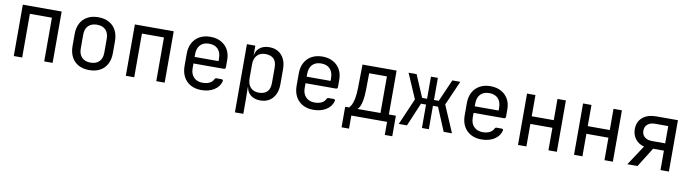

<svg xmlns="http://www.w3.org/2000/svg" viewBox="-33 -1203 7265 2025"><g transform="rotate(10 3600.0 -190.0)"><path d="M92 0V-550H508V0H418V-468H182V0Z M900 8Q834 8 785.5 -18Q737 -44 710.5 -93.5Q684 -143 684 -212V-338Q684 -408 710.5 -457Q737 -506 785.5 -532Q834 -558 900 -558Q967 -558 1015 -532Q1063 -506 1089.5 -457Q1116 -408 1116 -338V-212Q1116 -143 1089.5 -93.5Q1063 -44 1014.5 -18Q966 8 900 8ZM900 -72Q959 -72 992.5 -105Q1026 -138 1026 -202V-348Q1026 -412 992.5 -445Q959 -478 900 -478Q842 -478 808 -445Q774 -412 774 -348V-202Q774 -138 808 -105Q842 -72 900 -72Z M1292 0V-550H1708V0H1618V-468H1382V0Z M2100 10Q2035 10 1986.5 -16.5Q1938 -43 1911 -92.5Q1884 -142 1884 -210V-340Q1884 -409 1911 -458Q1938 -507 1986.5 -533.5Q2035 -560 2100 -560Q2165 -560 2213.5 -534Q2262 -508 2289 -461Q2316 -414 2316 -350V-272Q2316 -252 2296 -252H1972V-200Q1972 -139 2007 -103.5Q2042 -68 2100 -68Q2144 -68 2174.5 -83Q2205 -98 2217 -124Q2221 -132 2226 -136Q2231 -140 2239 -140H2290Q2301 -140 2306 -135Q2311 -130 2309 -122Q2294 -61 2237.5 -25.5Q2181 10 2100 10ZM2228 -313V-350Q2228 -415 2194.5 -450.5Q2161 -486 2100 -486Q2039 -486 2005.5 -450.5Q1972 -415 1972 -350V-322H2235Z M2492 180V-550H2582V-445H2600L2582 -424Q2582 -487 2623 -523.5Q2664 -560 2732 -560Q2787 -560 2827.5 -535.5Q2868 -511 2890.5 -465Q2913 -419 2913 -356V-195Q2913 -132 2891 -86Q2869 -40 2828.5 -15Q2788 10 2732 10Q2665 10 2623.5 -27Q2582 -64 2582 -126L2600 -105H2580L2582 20V180ZM2702 -68Q2759 -68 2791 -98Q2823 -128 2823 -195V-355Q2823 -423 2791 -452.5Q2759 -482 2702 -482Q2647 -482 2614.5 -447Q2582 -412 2582 -350V-200Q2582 -138 2614.5 -103Q2647 -68 2702 -68Z M3300 10Q3235 10 3186.5 -16.5Q3138 -43 3111 -92.5Q3084 -142 3084 -210V-340Q3084 -409 3111 -458Q3138 -507 3186.5 -533.5Q3235 -560 3300 -560Q3365 -560 3413.5 -534Q3462 -508 3489 -461Q3516 -414 3516 -350V-272Q3516 -252 3496 -252H3172V-200Q3172 -139 3207 -103.5Q3242 -68 3300 -68Q3344 -68 3374.5 -83Q3405 -98 3417 -124Q3421 -132 3426 -136Q3431 -140 3439 -140H3490Q3501 -140 3506 -135Q3511 -130 3509 -122Q3494 -61 3437.5 -25.5Q3381 10 3300 10ZM3428 -313V-350Q3428 -415 3394.5 -450.5Q3361 -486 3300 -486Q3239 -486 3205.5 -450.5Q3172 -415 3172 -350V-322H3435Z M3627 140V-80H3669Q3682 -92 3694.5 -116.5Q3707 -141 3716 -185Q3725 -229 3726 -301L3730 -550H4095V-80H4170V140H4090V0H3707V140ZM3759 -80H4005V-472H3815L3813 -299Q3812 -228 3804 -184Q3796 -140 3784.5 -115.5Q3773 -91 3759 -80Z M4215 0 4338 -284 4223 -550H4309L4410 -313H4463V-550H4537V-313H4588L4692 -550H4777L4662 -287L4785 0H4696L4591 -251H4537V0H4463V-251H4409L4303 0Z M5100 10Q5035 10 4986.5 -16.5Q4938 -43 4911 -92.5Q4884 -142 4884 -210V-340Q4884 -409 4911 -458Q4938 -507 4986.5 -533.5Q5035 -560 5100 -560Q5165 -560 5213.5 -534Q5262 -508 5289 -461Q5316 -414 5316 -350V-272Q5316 -252 5296 -252H4972V-200Q4972 -139 5007 -103.5Q5042 -68 5100 -68Q5144 -68 5174.5 -83Q5205 -98 5217 -124Q5221 -132 5226 -136Q5231 -140 5239 -140H5290Q5301 -140 5306 -135Q5311 -130 5309 -122Q5294 -61 5237.5 -25.5Q5181 10 5100 10ZM5228 -313V-350Q5228 -415 5194.5 -450.5Q5161 -486 5100 -486Q5039 -486 5005.5 -450.5Q4972 -415 4972 -350V-322H5235Z M5492 0V-550H5582V-323H5818V-550H5908V0H5818V-241H5582V0Z M6092 0V-550H6182V-323H6418V-550H6508V0H6418V-241H6182V0Z M6663 0 6804 -214Q6746 -228 6711 -272.5Q6676 -317 6676 -378Q6676 -458 6730 -504Q6784 -550 6876 -550H7108V0H7018V-208H6902L6772 0ZM6876 -286H7018V-471H6876Q6827 -471 6797.5 -446.5Q6768 -422 6768 -378Q6768 -335 6797.5 -310.5Q6827 -286 6876 -286Z"/></g></svg>

Font: Pitagon Sans Mono
Style: Regular
Weight: 400
Monospace: yes
Designer: Travis Tran
Foundry: Pitagon
Version: Version 1.001;gftools[0.9.26]